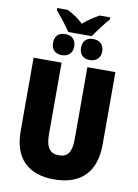

<svg xmlns="http://www.w3.org/2000/svg" viewBox="-110 -1115 859 1195"><g transform="rotate(10 319.5 -517.0)"><path d="M246 -909H394C425 -954 457 -996 487 -1031V-1044H421C387 -1025 350 -1002 320 -974C291 -1002 257 -1025 218 -1044H152V-1031C185 -992 215 -954 246 -909ZM231 -760C271 -760 298 -785 298 -826C298 -870 271 -893 231 -893C188 -893 164 -870 164 -826C164 -785 188 -760 231 -760ZM407 -760C447 -760 475 -785 475 -826C475 -870 447 -893 407 -893C366 -893 341 -870 341 -826C341 -785 366 -760 407 -760ZM578 -255V-714H401V-262C401 -175 377 -143 320 -143C266 -143 238 -176 238 -261V-714H61V-251C61 -79 152 10 317 10C488 10 578 -85 578 -255Z"/></g></svg>

Font: Noto Sans Condensed Black
Style: Regular
Weight: 900
Width: 3
Designer: Monotype Design Team
Foundry: Monotype Imaging Inc.
Version: Version 2.013